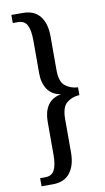

<svg xmlns="http://www.w3.org/2000/svg" viewBox="-98 -806 536 980"><g transform="rotate(-10 170.5 -316.0)"><path d="M35 128V86H61Q96 86 109.5 59Q123 32 123 -19V-192Q123 -242 144.5 -275Q166 -308 212 -317V-318Q167 -326 145 -359Q123 -392 123 -441V-612Q123 -665 109.5 -691.5Q96 -718 61 -718H35V-760H94Q153 -760 183 -722.5Q213 -685 213 -617V-443Q213 -382 240.5 -360.5Q268 -339 306 -337V-297Q268 -295 240.5 -273Q213 -251 213 -189V-16Q213 51 183 89.5Q153 128 94 128Z"/></g></svg>

Font: Noto Serif ExtraCondensed
Style: Regular
Weight: 400
Width: 2
Designer: Monotype Design Team
Foundry: Monotype Imaging Inc.
Version: Version 2.015